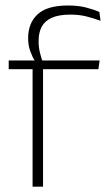

<svg xmlns="http://www.w3.org/2000/svg" viewBox="-20 -696 416 716"><path d="M233.5 -675.5Q270 -675.5 297.8 -668.8Q325.5 -662 350.5 -651.5L355 -618.5Q327.5 -628.5 301.2 -635Q275 -641.5 242 -641.5Q199.5 -641.5 173.2 -629.8Q147 -618 135.5 -596.2Q124 -574.5 124 -544V-541.5Q124 -519.5 128.8 -500.2Q133.5 -481 139 -465.5L110 -463.5V-469Q101 -483 93 -504.8Q85 -526.5 85 -552V-554.5Q85 -610 120.5 -642.8Q156 -675.5 233.5 -675.5ZM140.5 0H101.5V-455H140.5ZM347 -438H12.5V-470.5H116.5H131.5H351.5Z"/></svg>

Font: Anek Kannada ExtraLight
Style: Regular
Weight: 250
Version: Version 1.003